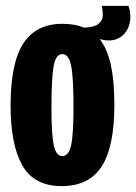

<svg xmlns="http://www.w3.org/2000/svg" viewBox="-20 -621 463 653"><path d="M190 12Q96 12 56 -58.5Q16 -129 16 -262Q16 -407 59.5 -473.5Q103 -540 192 -540Q235 -540 266 -527Q300 -528 314.5 -539.5Q329 -551 329.5 -567.5Q330 -584 326 -601H417Q428 -569 420 -538.5Q412 -508 386 -492.5Q360 -477 319 -488Q345 -455 357 -400Q369 -345 369 -265Q369 -121 325.5 -54.5Q282 12 190 12ZM192 -90Q214 -90 222 -127.5Q230 -165 230 -257Q230 -357 222 -397Q214 -437 192 -437Q170 -437 162.5 -396.5Q155 -356 155 -255Q155 -163 163 -126.5Q171 -90 192 -90Z"/></svg>

Font: Bricolage Grotesque 96pt Condensed Bricolage Grotesque 48pt Condensed Regular
Style: Bold
Weight: 700
Width: 3
Designer: Mathieu Triay
Foundry: Atelier Triay
Version: Version 1.001; ttfautohint (v1.8.4.7-5d5b);gftools[0.9.33.de